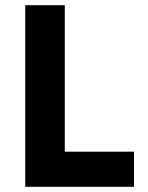

<svg xmlns="http://www.w3.org/2000/svg" viewBox="-20 -718 570 738"><path d="M77 0V-698H229V-135H495V0Z"/></svg>

Font: Anuphan
Style: Bold
Weight: 700
Designer: Mike Abbink, Paul van der Laan, Pieter van Rosmalen, Mint Tantisuwanna
Foundry: Bold Monday; Cadson Demak
Version: Version 3.002;hotconv 1.0.109;makeotfexe 2.5.65596